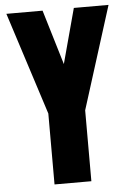

<svg xmlns="http://www.w3.org/2000/svg" viewBox="-56 -852 605 893"><g transform="rotate(-5 246.5 -405.0)"><path d="M162 0V-331L8 -810H177L254 -554L323 -810H485L334 -331V0Z"/></g></svg>

Font: Oswald
Style: Bold
Weight: 700
Designer: Vernon Adams
Foundry: Vernon Adams
Version: Version 4.103;gftools[0.9.33.dev8+g029e19f]